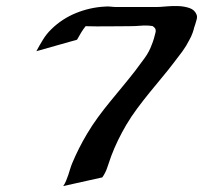

<svg xmlns="http://www.w3.org/2000/svg" viewBox="-20 -673 682 645"><path d="M102.1 -501Q112.8 -521 124.5 -540Q136.2 -559.1 152.3 -574.7Q188 -609.9 235.4 -629.2Q282.7 -648.4 333 -650.9Q342.8 -651.9 352.8 -650.6Q362.8 -649.4 372.6 -649.4H504.4Q517.1 -649.4 537.6 -651.4Q558.1 -653.3 578.6 -652.6Q599.1 -651.9 616.5 -646Q633.8 -640.1 640.1 -624.5Q643.1 -617.7 640.9 -608.4Q638.7 -599.1 636.2 -592.3Q635.3 -589.4 634.3 -586.4Q633.3 -583.5 632.3 -580.6Q631.8 -579.1 631.3 -576.7Q630.9 -574.2 630.9 -574.7Q629.9 -571.3 628.9 -568.4Q627.9 -565.4 627 -562.5Q624.5 -555.7 622.1 -550.5Q619.6 -545.4 616.2 -539.1Q606 -518.6 592.8 -500.5Q579.6 -482.4 565.4 -464.4Q545.4 -438 523.9 -412.4Q502.4 -386.7 481.7 -361.1Q460.9 -335.4 440.9 -308.6Q420.9 -281.7 403.8 -252.9Q389.2 -228 376.5 -201.9Q363.8 -175.8 353.5 -148.4Q346.7 -129.9 340.8 -111.6Q335 -93.3 323.7 -77.1L192.4 -47.9Q198.2 -56.2 202.1 -65.9Q206.1 -75.7 209.5 -85.7Q212.9 -95.7 215.8 -105.7Q218.8 -115.7 222.7 -125Q243.7 -175.3 272.5 -223.6Q289.6 -252.4 309.3 -279.3Q329.1 -306.2 350.1 -331.8Q371.1 -357.4 392.3 -383.1Q413.6 -408.7 434.1 -435.1Q449.7 -456.1 465.6 -477.5Q481.4 -499 490.2 -523.9Q493.7 -532.2 496.6 -542Q499.5 -551.8 501.5 -560.1Q502.4 -562.5 502.9 -566.2Q503.4 -569.8 502.9 -572.3V-572.8Q502.9 -573.2 502.7 -573.5Q502.4 -573.7 502.4 -574.2Q502 -575.2 502 -575.7Q502 -576.2 501.5 -576.7Q500 -579.6 497.6 -581.5Q495.1 -583.5 492.7 -585.4Q473.1 -588.4 453.4 -586.7Q433.6 -585 413.6 -585Q376.5 -585 340.3 -584.5Q304.2 -584 267.6 -585Q259.3 -574.7 252.4 -563.2Q245.6 -551.8 238.8 -539.6Z"/></svg>

Font: Autopia Bold Italic
Style: Bold Italic
Weight: 700
Italic angle: -104°
Designer: Antoine Gelgon
Foundry: Antoine Gelgon
Version: V.1.0